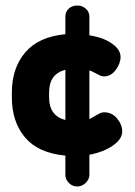

<svg xmlns="http://www.w3.org/2000/svg" viewBox="-20 -715 488 696"><path d="M304 -655V-587Q355 -579 386 -557Q417 -535 417 -509Q417 -485 399.5 -461.5Q382 -438 357 -438Q350 -438 342 -441.5Q334 -445 323.5 -451Q313 -457 304 -460V-283Q312 -287 322.5 -293.5Q333 -300 341 -304Q349 -308 357 -308Q386 -308 404.5 -285.5Q423 -263 423 -238Q423 -211 389.5 -187.5Q356 -164 304 -154V-81Q304 -65 290.5 -52Q277 -39 260 -39Q242 -39 229.5 -52Q217 -65 217 -81V-151Q119 -160 71 -216.5Q23 -273 23 -362V-380Q23 -468 71.5 -525Q120 -582 217 -591V-655Q217 -673 229.5 -684Q242 -695 260 -695Q278 -695 291 -683.5Q304 -672 304 -655ZM158 -380V-362Q158 -295 217 -280V-462Q158 -447 158 -380Z"/></svg>

Font: Dosis
Style: ExtraBold
Weight: 800
Designer: EdgarTolentino, PabloImpallari, IginoMarini
Foundry: EdgarTolentino, PabloImpallari, IginoMarini
Version: Version 1.007